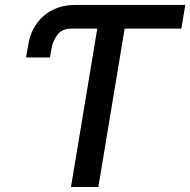

<svg xmlns="http://www.w3.org/2000/svg" viewBox="-20 -747 760 767"><path d="M720.2 -727.3 704.5 -632.8H478L372.9 0H263.5L368.6 -632.8H266.7Q226.9 -632.8 208.5 -606.9Q190 -581 185 -549.4L179.7 -517.4H84.2L93 -568.9Q104.8 -640.6 155 -683.9Q205.3 -727.3 282.3 -727.3Z"/></svg>

Font: Inter UI Medium
Style: Italic
Weight: 500
Italic angle: 9.39999°
Designer: Rasmus Andersson
Foundry: rsms
Version: 3.2;8d6f07862